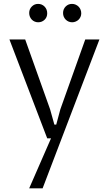

<svg xmlns="http://www.w3.org/2000/svg" viewBox="-20 -724 570 1005"><path d="M227.1 0 29.3 -517.6H111.8L242.2 -151.9L264.6 -71.8H274.4L295.9 -151.9L426.3 -517.6H500.5L203.1 261.7H132.8L247.1 0ZM132.8 -655.8Q132.8 -676.3 146.5 -689.9Q160.2 -703.6 179.2 -703.6Q199.7 -703.6 213.4 -689.5Q227.1 -675.3 227.1 -654.3Q227.1 -633.8 213.4 -620.6Q199.7 -607.4 179.7 -607.4Q169.9 -607.4 161.4 -611.1Q152.8 -614.7 146.5 -621.3Q140.1 -627.9 136.5 -636.7Q132.8 -645.5 132.8 -655.8ZM310.1 -655.8Q310.1 -676.3 323.7 -689.9Q337.4 -703.6 356.9 -703.6Q367.2 -703.6 376 -699.7Q384.8 -695.8 391.4 -689.2Q397.9 -682.6 401.6 -673.6Q405.3 -664.6 405.3 -654.3Q405.3 -644 401.4 -635.5Q397.5 -627 391.1 -620.8Q384.8 -614.7 376 -611.1Q367.2 -607.4 357.9 -607.4Q347.7 -607.4 339.1 -611.1Q330.6 -614.7 324 -621.3Q317.4 -627.9 313.7 -636.7Q310.1 -645.5 310.1 -655.8Z"/></svg>

Font: Proza Libre
Style: Light
Weight: 300
Designer: Jasper de Waard
Foundry: Jasper de Waard
Version: Version 1.000; ttfautohint (v1.4.1.8-43bc)